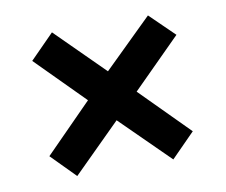

<svg xmlns="http://www.w3.org/2000/svg" viewBox="-57 -644 687 583"><g transform="rotate(-10 286.0 -353.0)"><path d="M433 -575 508 -502 359 -353 506 -205 433 -131 284 -278 137 -132 64 -206 209 -353 63 -500 137 -575 284 -429Z"/></g></svg>

Font: Noto Sans Tangsa
Style: Regular
Weight: 400
Designer: David Williams
Foundry: Google LLC
Version: Version 1.504